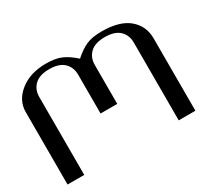

<svg xmlns="http://www.w3.org/2000/svg" viewBox="-142 -998 1368 1246"><g transform="rotate(-30 541.5 -375.0)"><path d="M1000 0Q1000 0 875 0V-583Q875 -638.7 838.9 -673.3Q802.7 -708 729.5 -708Q655.3 -708 619.1 -673.3Q583 -638.7 583 -583V-292H458V-583Q458 -638.7 421.9 -673.3Q385.7 -708 312.5 -708Q239.3 -708 203.1 -673.3Q167 -638.7 167 -583V0H42V-542Q42 -629.9 117.7 -689.9Q193.4 -750 312.5 -750Q383.8 -750 428.2 -730Q472.7 -710 520.5 -667Q568.4 -710 612.8 -730Q657.2 -750 729.5 -750Q864.3 -750 932.1 -692.4Q1000 -634.8 1000 -542Z"/></g></svg>

Font: okolaks
Style: Bold
Weight: 600
Width: 8
Version: Version 000.6.0